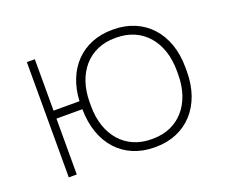

<svg xmlns="http://www.w3.org/2000/svg" viewBox="-93 -667 959 814"><g transform="rotate(-20 386.5 -260.0)"><path d="M478 5H483C623 5 716 -97 716 -250V-270C716 -423 623 -525 483 -525H478C343 -525 252 -431 245 -288H128V-520H92V0H128V-252H245C246 -95 339 5 478 5ZM477 -32C360 -32 284 -120 284 -251V-269C284 -400 360 -488 477 -488H484C601 -488 677 -400 677 -269V-251C677 -120 601 -32 484 -32Z"/></g></svg>

Font: Fixel Text ExtraLight
Style: Regular
Weight: 200
Width: 4
Designer: AlfaBravo + MacPaw
Foundry: Kyrylo Tkachov, Marchela Mozhyna, Serhii Makarenko, Maria Weinstein, Zakhar Kryvoshyya
Version: Version 1.211